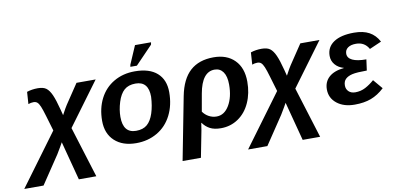

<svg xmlns="http://www.w3.org/2000/svg" viewBox="-171 -1004 3071 1480"><g transform="rotate(-10 1364.5 -264.0)"><path d="M148.9 -539.1Q192.4 -539.1 215.1 -522Q237.8 -504.9 255.9 -464.6Q273.9 -424.3 293.9 -346.7L305.7 -300.8Q337.4 -359.9 347.7 -374.5L450.7 -528.3H600.6L352.1 -191.4L476.1 207.5H339.4L259.3 -96.7L241.2 -64.5L209.5 -11.2L63 207.5H-87.9L210.9 -197.8L175.8 -316.4Q160.6 -368.2 149.9 -393.6Q139.2 -418.9 127.7 -429Q116.2 -439 98.1 -439Q78.1 -439 57.1 -431.2L63.5 -525.9Q103 -539.1 148.9 -539.1Z M1142.1 -333.5Q1142.1 -232.4 1102.3 -153.8Q1062.5 -75.2 989.5 -32.7Q916.5 9.8 824.7 9.8Q718.3 9.8 656.2 -47.6Q594.2 -105 594.2 -204.6Q594.2 -302.7 633.1 -378.4Q671.9 -454.1 743.7 -495.8Q815.4 -537.6 907.2 -537.6Q1022 -537.6 1082 -484.1Q1142.1 -430.7 1142.1 -333.5ZM998.5 -323.2Q998.5 -443.8 897 -443.8Q841.3 -443.8 808.3 -414.6Q775.4 -385.3 756.8 -325.4Q738.3 -265.6 738.3 -210.4Q738.3 -84 839.8 -84Q894.5 -84 926.5 -111.6Q958.5 -139.2 976.8 -195.3Q995.1 -251.5 998.5 -323.2ZM880.9 -577.6 883.8 -593.8 945.3 -736.3H1070.8L1067.4 -718.3L932.1 -577.6Z M1524.4 -538.6Q1628.4 -538.6 1688.7 -477.8Q1749 -417 1749 -308.6Q1749 -218.3 1716.1 -145Q1683.1 -71.8 1623 -31Q1563 9.8 1487.3 9.8Q1435.5 9.8 1402.3 -7.6Q1369.1 -24.9 1346.2 -57.1H1344.2L1335.4 0L1294.9 207.5H1151.4L1246.6 -283.7Q1272 -414.1 1340.8 -476.3Q1409.7 -538.6 1524.4 -538.6ZM1516.1 -443.8Q1417 -443.8 1387.7 -279.3L1363.3 -141.6Q1381.8 -115.2 1409.9 -100.1Q1438 -85 1470.2 -85Q1530.8 -85 1568.8 -148.9Q1606.9 -212.9 1606.9 -311Q1606.9 -375.5 1582.8 -409.7Q1558.6 -443.8 1516.1 -443.8Z M1900.9 -539.1Q1944.3 -539.1 1967 -522Q1989.7 -504.9 2007.8 -464.6Q2025.9 -424.3 2045.9 -346.7L2057.6 -300.8Q2089.4 -359.9 2099.6 -374.5L2202.6 -528.3H2352.5L2104 -191.4L2228 207.5H2091.3L2011.2 -96.7L1993.2 -64.5L1961.4 -11.2L1814.9 207.5H1664.1L1962.9 -197.8L1927.7 -316.4Q1912.6 -368.2 1901.9 -393.6Q1891.1 -418.9 1879.6 -429Q1868.2 -439 1850.1 -439Q1830.1 -439 1809.1 -431.2L1815.4 -525.9Q1855 -539.1 1900.9 -539.1Z M2555.2 -83Q2598.6 -83 2635 -102.3Q2671.4 -121.6 2705.1 -151.4L2767.6 -77.6Q2717.8 -31.2 2663.1 -10.7Q2608.4 9.8 2534.7 9.8Q2448.7 9.8 2395.5 -32.7Q2342.3 -75.2 2342.3 -142.6Q2342.3 -202.1 2382.6 -238.5Q2422.9 -274.9 2500 -282.7L2500.5 -283.7Q2457.5 -295.9 2432.9 -325.2Q2408.2 -354.5 2408.2 -393.6Q2408.2 -461.9 2464.4 -499.8Q2520.5 -537.6 2623.5 -537.6Q2695.3 -537.6 2742.4 -512Q2789.6 -486.3 2817.4 -433.6L2723.6 -392.6Q2691.4 -450.7 2624 -450.7Q2583.5 -450.7 2560.3 -434.1Q2537.1 -417.5 2537.1 -387.7Q2537.1 -354 2574.2 -336.2Q2611.3 -318.4 2682.6 -318.4L2670.9 -232.9Q2591.3 -232.9 2556.6 -224.9Q2522 -216.8 2503.2 -198.7Q2484.4 -180.7 2484.4 -148.4Q2484.4 -119.6 2503.7 -101.3Q2522.9 -83 2555.2 -83Z"/></g></svg>

Font: Liberation Sans
Style: Bold Italic
Weight: 700
Italic angle: -12°
Designer: Steve Matteson
Foundry: Ascender Corporation
Version: Version 2.1.5